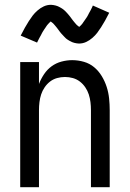

<svg xmlns="http://www.w3.org/2000/svg" viewBox="-20 -778 540 798"><path d="M64 0V-520H142V-429Q150 -450 163 -469.5Q176 -489 194.5 -502.5Q213 -516 235.5 -522Q258 -528 280 -528Q305 -528 329 -521Q353 -514 371.5 -498.5Q390 -483 403 -461.5Q416 -440 423.5 -416.5Q431 -393 433.5 -368.5Q436 -344 436 -320V0H358V-320Q358 -337 356 -353.5Q354 -370 349 -385.5Q344 -401 334.5 -415Q325 -429 312 -439Q299 -449 283 -453.5Q267 -458 250 -458Q233 -458 217 -453.5Q201 -449 188 -439Q175 -429 165.5 -415Q156 -401 151 -385.5Q146 -370 144 -353.5Q142 -337 142 -320V0ZM308 -597Q303 -597 298 -598Q293 -599 288.5 -600Q284 -601 279.5 -603Q275 -605 270.5 -607.5Q266 -610 262 -612.5Q258 -615 254.5 -618Q251 -621 247.5 -625Q244 -629 240.5 -632.5Q237 -636 234 -639.5Q231 -643 228 -647Q225 -651 222.5 -654.5Q220 -658 216.5 -662.5Q213 -667 209.5 -671Q206 -675 203 -678.5Q200 -682 195.5 -685Q191 -688 191 -690H193L190 -688Q187 -686 184.5 -683Q182 -680 179.5 -677.5Q177 -675 176 -673.5Q175 -672 173.5 -670Q172 -668 170.5 -665.5Q169 -663 167.5 -661Q166 -659 164 -656Q162 -653 160.5 -650.5Q159 -648 157 -645Q155 -642 153.5 -638.5Q152 -635 150 -631.5Q148 -628 146 -624.5Q144 -621 142 -617Q140 -613 138 -609Q136 -605 134 -601L66 -630Q75 -648 83.5 -663Q92 -678 100 -690.5Q108 -703 116 -713.5Q124 -724 136 -734.5Q148 -745 162 -751.5Q176 -758 192 -758Q197 -758 202 -757Q207 -756 211.5 -755Q216 -754 220.5 -752Q225 -750 229.5 -747.5Q234 -745 238 -742.5Q242 -740 245.5 -737Q249 -734 252.5 -730.5Q256 -727 259.5 -723Q263 -719 266 -715.5Q269 -712 272 -708Q275 -704 277.5 -700.5Q280 -697 283.5 -692.5Q287 -688 290.5 -684Q294 -680 297 -676.5Q300 -673 304.5 -670Q309 -667 309 -665H307L310 -667Q313 -669 315.5 -672Q318 -675 320.5 -677.5Q323 -680 324 -682Q325 -684 326.5 -686Q328 -688 329.5 -690Q331 -692 332.5 -694.5Q334 -697 336 -699.5Q338 -702 339.5 -704.5Q341 -707 343 -710Q345 -713 346.5 -716.5Q348 -720 350 -723.5Q352 -727 354 -730.5Q356 -734 358 -738Q360 -742 362 -746Q364 -750 366 -755L434 -725Q425 -707 416.5 -692Q408 -677 400 -664.5Q392 -652 384 -641.5Q376 -631 364 -620.5Q352 -610 338 -603.5Q324 -597 308 -597Z"/></svg>

Font: Iosevka Term
Style: Regular
Weight: 400
Monospace: yes
Designer: Belleve Invis
Foundry: Belleve Invis
Version: Version 30.0.1